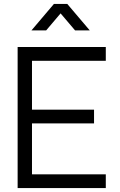

<svg xmlns="http://www.w3.org/2000/svg" viewBox="-20 -960 610 980"><path d="M520 0H70V-720H520V-649.7H143.3V-400.3H460V-330H143.3V-70.3H520ZM215.7 -805H140.7L255.3 -940H323.3L438 -805H363L289.3 -891.7Z"/></svg>

Font: Manrope Variable Light
Style: Regular
Weight: 200
Designer: Mikhail Sharanda
Foundry: Mikhail Sharanda
Version: Version 4.505